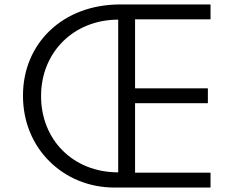

<svg xmlns="http://www.w3.org/2000/svg" viewBox="-20 -845 1056 865"><path d="M928.5 0V-67H588.5V-380H916.5V-447H588.5V-758H928.5V-825H523C392.5 -825 283.5 -782 205.5 -708C127.5 -633.5 83.5 -531.5 83.5 -414C83.5 -296 127.5 -193 202.5 -118.5C277.5 -44 379.5 0 497 0ZM512.5 -68.5C309 -68.5 165 -215.5 165 -412C165 -612 314.5 -756.5 512.5 -756.5Z"/></svg>

Font: Spartan
Style: Regular
Weight: 400
Designer: Matt Bailey, Mirko Velimirovic
Foundry: Matt Bailey
Version: Version 1.003